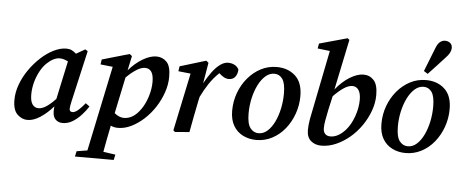

<svg xmlns="http://www.w3.org/2000/svg" viewBox="-60 -922 3128 1307"><g transform="rotate(5 1504.5 -268.5)"><path d="M157 -161Q157 -115 172.5 -93.5Q188 -72 214 -72Q237 -72 265 -89.5Q293 -107 330 -146L386 -407Q373 -414 358.5 -418.5Q344 -423 329 -423Q287 -423 239 -377Q216 -354 197 -318.5Q178 -283 167.5 -242Q157 -201 157 -161ZM386 14Q357 14 338 -4.5Q319 -23 319 -60Q319 -69 319.5 -77.5Q320 -86 321 -94Q279 -46 233 -16Q187 14 146 14Q108 14 77 -15.5Q46 -45 46 -114Q46 -167 66 -221Q86 -275 120 -323.5Q154 -372 196 -410.5Q238 -449 283 -471Q328 -493 369 -493Q389 -493 405 -485.5Q421 -478 436 -464L497 -499L514 -488L434 -137Q426 -103 426 -87Q426 -66 447 -66Q464 -66 485.5 -84.5Q507 -103 532 -134L559 -114Q540 -84 513 -54.5Q486 -25 454 -5.5Q422 14 386 14Z M490 234 498 197 571 185 693 -397 609 -406 614 -440 801 -494 817 -481 796 -382Q840 -433 890.5 -463Q941 -493 984 -493Q1025 -493 1053.5 -464.5Q1082 -436 1082 -363Q1082 -310 1063.5 -256Q1045 -202 1013.5 -153.5Q982 -105 941 -67.5Q900 -30 855 -8Q810 14 765 14Q752 14 739 11.5Q726 9 715 3Q703 60 695 103.5Q687 147 680 185L763 197L755 234ZM913 -409Q887 -409 854 -388Q821 -367 786 -332L734 -84Q766 -57 799 -57Q864 -57 914 -130Q940 -167 956 -218.5Q972 -270 972 -318Q972 -365 957 -387Q942 -409 913 -409Z M1142 -2 1225 -397 1141 -406 1146 -440 1324 -494 1340 -481 1316 -339Q1339 -381 1364.5 -416Q1390 -451 1418 -472Q1446 -493 1474 -493Q1498 -493 1517.5 -483Q1537 -473 1547 -453Q1546 -423 1531 -403Q1516 -383 1487 -383Q1470 -383 1453.5 -392Q1437 -401 1420 -417Q1381 -380 1352 -336Q1323 -292 1300 -244L1293 -212Q1282 -159 1272 -106.5Q1262 -54 1252 0L1154 8Z M1710 14Q1660 14 1618.5 -6.5Q1577 -27 1553 -68Q1529 -109 1529 -170Q1529 -235 1550.5 -293Q1572 -351 1610 -396Q1648 -441 1698 -467Q1748 -493 1806 -493Q1883 -493 1933 -447.5Q1983 -402 1983 -310Q1983 -246 1962 -187.5Q1941 -129 1904 -83.5Q1867 -38 1817 -12Q1767 14 1710 14ZM1721 -33Q1754 -33 1781.5 -57.5Q1809 -82 1829 -123.5Q1849 -165 1859.5 -215.5Q1870 -266 1870 -317Q1870 -388 1849 -417Q1828 -446 1794 -446Q1761 -446 1733.5 -422Q1706 -398 1685.5 -357.5Q1665 -317 1653.5 -266Q1642 -215 1642 -162Q1642 -91 1664.5 -62Q1687 -33 1721 -33Z M2161 -106Q2161 -82 2173.5 -68Q2186 -54 2210 -54Q2264 -54 2314 -111Q2346 -147 2367 -205.5Q2388 -264 2388 -320Q2388 -364 2372.5 -386.5Q2357 -409 2331 -409Q2303 -409 2271 -387.5Q2239 -366 2202 -328L2181 -235Q2171 -185 2166 -157.5Q2161 -130 2161 -106ZM2154 14Q2111 14 2082.5 -10.5Q2054 -35 2054 -84Q2054 -119 2061.5 -160.5Q2069 -202 2079 -248L2156 -633L2072 -643L2078 -677L2269 -730L2282 -720L2210 -375Q2254 -430 2305 -461.5Q2356 -493 2399 -493Q2441 -493 2469 -463Q2497 -433 2497 -362Q2497 -308 2477.5 -254Q2458 -200 2424.5 -151.5Q2391 -103 2347 -66Q2303 -29 2253.5 -7.5Q2204 14 2154 14Z M2730 14Q2680 14 2638.5 -6.5Q2597 -27 2573 -68Q2549 -109 2549 -170Q2549 -235 2570.5 -293Q2592 -351 2630 -396Q2668 -441 2718 -467Q2768 -493 2826 -493Q2903 -493 2953 -447.5Q3003 -402 3003 -310Q3003 -246 2982 -187.5Q2961 -129 2924 -83.5Q2887 -38 2837 -12Q2787 14 2730 14ZM2741 -33Q2774 -33 2801.5 -57.5Q2829 -82 2849 -123.5Q2869 -165 2879.5 -215.5Q2890 -266 2890 -317Q2890 -388 2869 -417Q2848 -446 2814 -446Q2781 -446 2753.5 -422Q2726 -398 2705.5 -357.5Q2685 -317 2673.5 -266Q2662 -215 2662 -162Q2662 -91 2684.5 -62Q2707 -33 2741 -33ZM2806 -553Q2822 -593 2837.5 -633Q2853 -673 2869 -713Q2881 -745 2897 -758Q2913 -771 2932 -771Q2952 -771 2966.5 -759.5Q2981 -748 2981 -726Q2981 -693 2946 -658Q2918 -627 2890 -597Q2862 -567 2833 -536Z"/></g></svg>

Font: Source Serif Pro SemiBold
Style: Italic
Weight: 600
Italic angle: -12°
Designer: Frank Grießhammer
Foundry: Adobe Systems Incorporated
Version: Version 3.001;hotconv 1.0.111;makeotfexe 2.5.65597